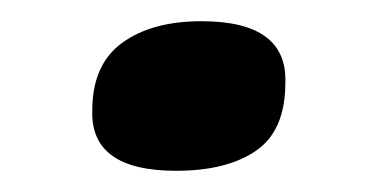

<svg xmlns="http://www.w3.org/2000/svg" viewBox="-20 -394 348 181"><path d="M67 -290Q67 -333 95 -353.5Q123 -374 170 -374Q251 -374 249 -316Q249 -271 221.5 -252Q194 -233 146 -233Q65 -233 67 -290Z"/></svg>

Font: Georama Extra Expanded SemiBold
Style: Italic
Weight: 600
Width: 8
Italic angle: -9°
Designer: Jean-Baptiste Levee
Foundry: Production Type
Version: Version 1.000